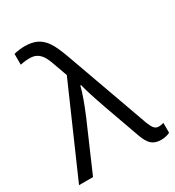

<svg xmlns="http://www.w3.org/2000/svg" viewBox="-192 -877 911 997"><g transform="rotate(-30 263.5 -378.0)"><path d="M-6.8 0 224.1 -526.9 195.8 -606Q181.2 -647.5 168.9 -664.6Q156.7 -681.6 140.4 -690.4Q124 -699.2 100.1 -699.2Q71.8 -699.2 43.9 -692.9V-757.8Q77.1 -766.1 107.9 -766.1Q152.3 -766.1 181.9 -751.5Q211.4 -736.8 232.9 -705.1Q254.4 -673.3 280.8 -599.1L458 -105Q467.3 -81.1 477.5 -68.6Q487.8 -56.2 504.9 -56.2Q518.1 -56.2 534.2 -61V-2Q510.7 9.8 481 9.8Q444.8 9.8 424.6 -8.8Q404.3 -27.3 390.1 -67.9L314 -280.8Q272.9 -397.9 262.2 -444.8H257.8Q244.1 -388.2 201.2 -286.1L77.1 0Z"/></g></svg>

Font: Open Sans ACDW
Style: acdw
Weight: 400
Foundry: Ascender Corporation
Version: Version 1.10